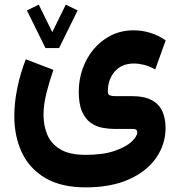

<svg xmlns="http://www.w3.org/2000/svg" viewBox="-20 -559 766 825"><path d="M175.3 -352.5 95.7 -514.2 146.5 -539.1 204.6 -420.9 262.7 -539.1 313.5 -514.2 233.9 -352.5ZM348.1 246.1Q243.2 246.1 175 206.1Q106.9 166 74.2 96.7Q41.5 27.3 41.5 -59.6Q41.5 -117.7 54.2 -179.9Q66.9 -242.2 90.8 -304.2L209.5 -258.8Q191.4 -207 179.2 -157.7Q167 -108.4 167 -65.4Q167 -18.6 183.6 20.5Q200.2 59.6 239.7 83Q279.3 106.4 348.1 106.4Q422.4 106.4 471.7 89.6Q521 72.8 545.4 49.8Q569.8 26.9 569.8 9.3Q569.8 -4.9 552.2 -4.9H473.1Q448.2 -4.9 421.1 -9.8Q394 -14.6 370.6 -30.8Q347.2 -46.9 332.8 -79.1Q318.4 -111.3 318.4 -165.5Q318.4 -216.3 335 -263.4Q351.6 -310.5 382.6 -347.7Q413.6 -384.8 457 -406.7Q500.5 -428.7 554.7 -428.7Q591.3 -428.7 626.7 -417.7Q662.1 -406.7 691.9 -385.3L647 -260.7Q621.6 -274.9 598.4 -280.5Q575.2 -286.1 555.7 -286.1Q502.9 -286.1 473.1 -251.7Q443.4 -217.3 443.4 -166Q443.4 -152.8 451.9 -149.4Q460.4 -146 473.1 -146H544.4Q600.6 -146 632.6 -128.4Q664.6 -110.8 678 -79.8Q691.4 -48.8 691.4 -9.3Q691.4 60.5 651.4 118.7Q611.3 176.8 534.7 211.4Q458 246.1 348.1 246.1Z"/></svg>

Font: Vazirmatn UI ExtraBold
Style: Regular
Weight: 800
Designer: Saber Rastikerdar
Foundry: Saber Rastikerdar
Version: Version 33.003